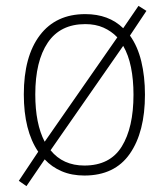

<svg xmlns="http://www.w3.org/2000/svg" viewBox="-20 -587 569 653"><path d="M473 -265Q473 -138 421.5 -64Q370 10 267 10Q224 10 190 -4.5Q156 -19 132 -45L70 46L44 28L110 -71Q61 -143 61 -266Q61 -395 115.5 -467Q170 -539 270 -539Q350 -539 399 -491L451 -567L478 -550L422 -466Q448 -430 460.5 -378.5Q473 -327 473 -265ZM100 -266Q100 -166 132 -105L379 -460Q359 -481 332 -493Q305 -505 270 -505Q185 -505 142.5 -442Q100 -379 100 -266ZM434 -265Q434 -316 425.5 -358Q417 -400 399 -431L152 -76Q194 -24 267 -24Q354 -24 394 -88.5Q434 -153 434 -265Z"/></svg>

Font: Noto Sans Lao Looped SemiCondensed ExtraLight
Style: Regular
Weight: 200
Width: 4
Designer: Mark Frömberg, Ben Mitchell
Foundry: The Fontpad Ltd
Version: Version 1.002; ttfautohint (v1.8.4.7-5d5b)